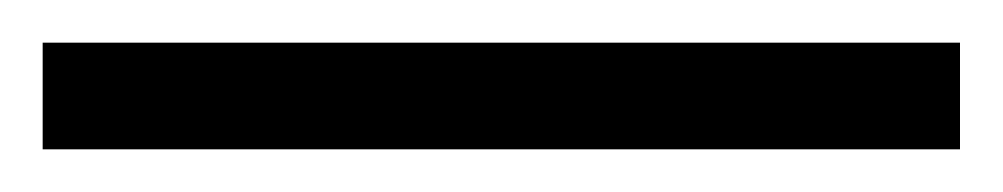

<svg xmlns="http://www.w3.org/2000/svg" viewBox="-24 -830 470 90"><path d="M-4 -760V-810H426V-760Z"/></svg>

Font: Noto Serif Tamil SemiCondensed Light
Style: Regular
Weight: 300
Width: 4
Designer: Indian Type Foundry, Tom Grace, and the Monotype Design Team
Foundry: Monotype Imaging Inc.
Version: Version 2.004; ttfautohint (v1.8.4.7-5d5b)